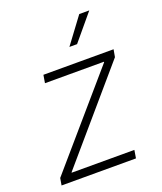

<svg xmlns="http://www.w3.org/2000/svg" viewBox="-139 -843 786 933"><g transform="rotate(-20 254.0 -376.5)"><path d="M17.1 0 23.4 -36.6 416 -491.7 416.5 -494.6H111.3L118.2 -535.6H481L474.1 -497.1L85 -43.9L84.5 -41.5H408.7L401.9 0ZM283.2 -619.6 382.8 -753.4H434.6L322.8 -619.6Z"/></g></svg>

Font: Inter 20pt ExtraLight
Style: Italic
Weight: 250
Italic angle: -9.3988°
Version: Version 4.001;git-66647c0bb